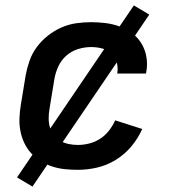

<svg xmlns="http://www.w3.org/2000/svg" viewBox="-20 -620 640 710"><path d="M268 8Q244 8 219.5 5.5Q195 3 172.5 -4.5Q150 -12 130.5 -24Q111 -36 95.5 -53Q80 -70 70 -91Q60 -112 55.5 -135.5Q51 -159 52 -183.5Q53 -208 57 -232L75 -342Q80 -369 89.5 -396Q99 -423 116.5 -446.5Q134 -470 157.5 -488.5Q181 -507 207.5 -518.5Q234 -530 261.5 -534Q289 -538 317 -538Q344 -538 371.5 -534.5Q399 -531 424 -521.5Q449 -512 469.5 -496.5Q490 -481 503.5 -458.5Q517 -436 521.5 -409Q526 -382 521 -354Q521 -353 520.5 -351.5Q520 -350 520 -348H413Q413 -349 413.5 -349.5Q414 -350 414 -351Q417 -372 411 -391.5Q405 -411 391 -423.5Q377 -436 357 -441Q337 -446 317 -446Q293 -446 268.5 -438.5Q244 -431 225 -414Q206 -397 195.5 -374Q185 -351 181 -327L163 -217Q160 -200 160 -182.5Q160 -165 164.5 -149Q169 -133 179 -120Q189 -107 203 -99Q217 -91 234 -87.5Q251 -84 268 -84Q289 -84 310.5 -89.5Q332 -95 350.5 -107Q369 -119 383 -137Q397 -155 406 -175L506 -143Q491 -109 466 -79Q441 -49 408.5 -29Q376 -9 340 -0.5Q304 8 268 8ZM100 70 43 36 475 -600 532 -566Z"/></svg>

Font: Iosevka Curly SmBdEx
Style: Italic
Weight: 600
Width: 7
Italic angle: -9°
Monospace: yes
Designer: Belleve Invis
Foundry: Belleve Invis
Version: Version 11.1.0; ttfautohint (v1.8.3)